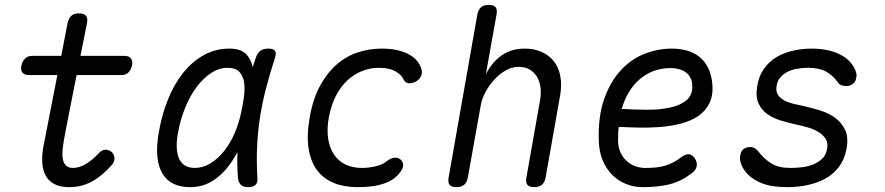

<svg xmlns="http://www.w3.org/2000/svg" viewBox="-20 -760 3640 790"><path d="M494 -530Q511 -530 519 -519Q527 -508 523 -490Q519 -473 508.5 -462Q498 -451 480 -451H295L249 -217Q241 -176 238 -148.5Q235 -121 239 -103.5Q243 -86 253 -77.5Q263 -69 280 -69Q307 -69 334.5 -86Q362 -103 385 -128Q399 -144 413.5 -144Q428 -144 439 -135Q450 -125 451 -109.5Q452 -94 439 -80Q419 -58 399.5 -41.5Q380 -25 359 -13.5Q338 -2 314.5 4Q291 10 264 10Q229 10 205 -2Q181 -14 168.5 -36.5Q156 -59 154 -90Q152 -121 159 -159L216 -451H98Q80 -451 72 -462Q64 -473 68 -490Q72 -508 83 -519Q94 -530 111 -530H232L258 -665Q263 -686 274 -695.5Q285 -705 305 -705Q325 -705 333.5 -695.5Q342 -686 338 -665L311 -530Z M762 10Q724 10 695.5 -3Q667 -16 649.5 -44Q632 -72 627.5 -115Q623 -158 634 -219Q646 -288 671 -350.5Q696 -413 733 -459.5Q770 -506 818 -533Q866 -560 924 -560Q972 -560 994 -536Q1013 -515 1020 -484Q1026 -502 1032 -521Q1039 -543 1052 -551.5Q1065 -560 1084 -560Q1105 -560 1111.5 -550.5Q1118 -541 1111 -521Q1091 -459 1075.5 -400Q1060 -341 1050.5 -282Q1041 -223 1038 -160.5Q1035 -98 1039 -29Q1041 -9 1031.5 0.5Q1022 10 1001.5 10Q981 10 971 0.5Q961 -9 959 -29Q955 -84 957 -134Q946 -114 933 -94Q903 -49 860.5 -19.5Q818 10 762 10ZM782 -69Q815 -69 846 -88Q877 -107 902.5 -139Q928 -171 946.5 -214.5Q965 -258 974 -306Q980 -333 984 -363.5Q988 -394 984.5 -420Q981 -446 965.5 -463.5Q950 -481 916 -481Q881 -481 848.5 -459.5Q816 -438 789 -402Q762 -366 742 -317Q722 -268 712 -212Q700 -145 717 -107Q734 -69 782 -69Z M1254 -275Q1267 -352 1296 -405.5Q1325 -459 1364 -493.5Q1403 -528 1451 -544Q1499 -560 1550 -560Q1586 -560 1613 -554Q1640 -548 1660 -537.5Q1680 -527 1692 -514Q1704 -501 1710 -487Q1720 -464 1713 -448Q1706 -432 1690 -424Q1672 -415 1658.5 -418Q1645 -421 1639 -436Q1631 -453 1606 -467Q1581 -481 1539 -481Q1504 -481 1470.5 -468Q1437 -455 1409.5 -429.5Q1382 -404 1362.5 -366.5Q1343 -329 1333 -277Q1324 -227 1330.5 -188Q1337 -149 1355.5 -122.5Q1374 -96 1403 -82.5Q1432 -69 1469 -69Q1498 -69 1526.5 -76Q1555 -83 1573 -98Q1587 -109 1603 -111Q1619 -113 1631 -101Q1636 -95 1638 -88Q1640 -81 1638 -73Q1636 -65 1630 -56Q1624 -47 1614 -37Q1599 -22 1580 -13Q1561 -4 1540.5 1Q1520 6 1497 8Q1474 10 1450 10Q1396 10 1354 -7Q1312 -24 1285.5 -58.5Q1259 -93 1250 -147.5Q1241 -202 1254 -275Z M1958 -326 1905 -30Q1901 -9 1889.5 0.5Q1878 10 1858 10Q1838 10 1830 0.5Q1822 -9 1826 -30L1944 -700Q1948 -721 1959.5 -730.5Q1971 -740 1991 -740Q2011 -740 2019 -730.5Q2027 -721 2023 -700L1979 -454Q2004 -504 2044 -532Q2084 -560 2139 -560Q2179 -560 2209.5 -546Q2240 -532 2259.5 -507Q2279 -482 2285.5 -447Q2292 -412 2285 -369L2225 -30Q2221 -9 2209.5 0.5Q2198 10 2178 10Q2158 10 2150 0.5Q2142 -9 2146 -30L2202 -347Q2207 -374 2204 -399Q2201 -424 2190 -443Q2179 -462 2160 -473.5Q2141 -485 2113 -485Q2086 -485 2059.5 -469.5Q2033 -454 2012 -430.5Q1991 -407 1976.5 -379Q1962 -351 1958 -326Z M2838 -110Q2850 -92 2846.5 -75.5Q2843 -59 2825 -46Q2781 -13 2734 -1.5Q2687 10 2625 10Q2587 10 2554.5 -3.5Q2522 -17 2498 -41.5Q2474 -66 2460 -100Q2446 -134 2444 -175Q2440 -279 2465.5 -351.5Q2491 -424 2534 -470.5Q2577 -517 2632 -538.5Q2687 -560 2743 -560Q2820 -560 2862.5 -522Q2905 -484 2911 -414Q2915 -367 2898.5 -334.5Q2882 -302 2852 -282Q2822 -262 2781.5 -251.5Q2741 -241 2697 -237.5Q2653 -234 2608.5 -235Q2564 -236 2526 -238Q2524 -225 2523.5 -210Q2523 -195 2523 -178Q2524 -153 2533 -133Q2542 -113 2557.5 -98.5Q2573 -84 2593 -76.5Q2613 -69 2635 -69Q2660 -69 2679 -71Q2698 -73 2715.5 -78Q2733 -83 2748.5 -91Q2764 -99 2780 -111Q2800 -126 2813.5 -125.5Q2827 -125 2838 -110ZM2538 -312Q2587 -309 2639.5 -308.5Q2692 -308 2735.5 -317Q2779 -326 2805.5 -348.5Q2832 -371 2828 -414Q2827 -430 2819 -443Q2811 -456 2799.5 -464Q2788 -472 2772 -476Q2756 -480 2737 -480Q2710 -480 2680.5 -471.5Q2651 -463 2623.5 -443Q2596 -423 2574 -391Q2552 -359 2538 -312Z M3219 10Q3190 10 3164 6.5Q3138 3 3115 -6Q3092 -15 3072 -29.5Q3052 -44 3038 -67Q3031 -78 3027 -92.5Q3023 -107 3026 -121Q3029 -140 3040.5 -147.5Q3052 -155 3066 -155Q3076 -155 3084 -151Q3092 -147 3100 -137Q3124 -106 3153.5 -87.5Q3183 -69 3232 -69Q3252 -69 3276.5 -71.5Q3301 -74 3323.5 -82.5Q3346 -91 3362.5 -106.5Q3379 -122 3383 -147Q3388 -172 3377 -189Q3366 -206 3346.5 -217.5Q3327 -229 3304.5 -235.5Q3282 -242 3263 -246Q3231 -253 3198 -262.5Q3165 -272 3139.5 -289Q3114 -306 3101 -334.5Q3088 -363 3096 -408Q3103 -449 3124 -478Q3145 -507 3175 -525Q3205 -543 3242.5 -551.5Q3280 -560 3319 -560Q3385 -560 3432 -538Q3479 -516 3498 -474Q3503 -464 3504 -455.5Q3505 -447 3503 -441Q3502 -426 3490.5 -416Q3479 -406 3462 -406Q3453 -406 3443 -409Q3433 -412 3427 -422Q3406 -451 3378 -466Q3350 -481 3305 -481Q3281 -481 3259 -477Q3237 -473 3219.5 -464Q3202 -455 3190.5 -441.5Q3179 -428 3176 -409Q3171 -386 3180 -371.5Q3189 -357 3205 -348Q3221 -339 3240.5 -334Q3260 -329 3277 -326Q3313 -318 3350 -307Q3387 -296 3414.5 -276.5Q3442 -257 3457 -226Q3472 -195 3463 -147Q3455 -104 3432 -73.5Q3409 -43 3376 -25Q3343 -7 3302.5 1.5Q3262 10 3219 10Z"/></svg>

Font: Maple Mono NL Light
Style: Italic
Weight: 300
Italic angle: -10°
Monospace: yes
Designer: subframe7536
Version: Version 7.000